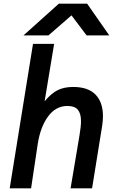

<svg xmlns="http://www.w3.org/2000/svg" viewBox="-20 -1030 640 1050"><path d="M160.5 -790H276L224 -476Q261 -520.5 296.5 -537.5Q332 -554.5 380 -554.5Q461.5 -554.5 502.2 -512.8Q543 -471 543 -395Q543 -370 538.5 -340.5L483.5 0H366L414.5 -288.5Q423 -338.5 423 -367Q423 -408.5 406 -429.5Q389 -450.5 349 -450.5Q284.5 -450.5 242.2 -392.2Q200 -334 186 -240L150 0H33ZM302 -1010H456.5L577.5 -836.5H453.5L371 -946L245 -836.5H108.5Z"/></svg>

Font: JuliaMono SemiBoldItalic
Style: Regular
Weight: 600
Italic angle: -9°
Monospace: yes
Designer: cormullion
Foundry: corm
Version: Version 0.049; ttfautohint (v1.8.4)